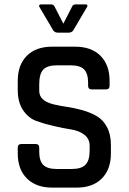

<svg xmlns="http://www.w3.org/2000/svg" viewBox="-20 -856 588 876"><path d="M61 -156V-182Q61 -199 78 -199H142Q159 -199 159 -182V-164Q159 -122 177.5 -103.5Q196 -85 239 -85H308Q351 -85 370 -104.5Q389 -124 389 -168V-191Q389 -223 364.5 -241.5Q340 -260 304 -265.5Q268 -271 225 -281Q182 -291 146 -304Q110 -317 85.5 -353Q61 -389 61 -445V-487Q61 -560 102.5 -601.5Q144 -643 217 -643H323Q397 -643 438.5 -601.5Q480 -560 480 -487V-465Q480 -448 463 -448H399Q382 -448 382 -465V-478Q382 -521 363.5 -539.5Q345 -558 302 -558H239Q196 -558 177.5 -538.5Q159 -519 159 -472V-441Q159 -396 224 -380Q253 -373 287.5 -368Q322 -363 357 -353Q392 -343 421 -326.5Q450 -310 468 -276.5Q486 -243 486 -195V-156Q486 -83 444.5 -41.5Q403 0 330 0H218Q145 0 103 -41.5Q61 -83 61 -156ZM293 -707H245Q230 -707 223 -717L160 -824Q157 -828 159 -832Q161 -836 167 -836H213Q224 -836 229 -826L269 -748L309 -826Q313 -836 325 -836H371Q377 -836 378.5 -832Q380 -828 377 -824L314 -717Q307 -707 293 -707Z"/></svg>

Font: Rajdhani Semibold
Style: Regular
Weight: 600
Designer: Satya Rajpurohit, Jyotish Sonowal
Foundry: Indian Type Foundry
Version: Version 1.200;PS 1.0;hotconv 1.0.78;makeotf.lib2.5.61930; tt